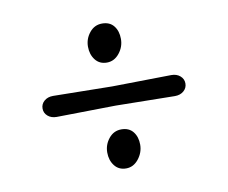

<svg xmlns="http://www.w3.org/2000/svg" viewBox="-60 -689 748 630"><g transform="rotate(-10 314.0 -374.0)"><path d="M314 -406 511 -409Q529 -409 540.5 -399Q552 -389 552 -374Q552 -359 540.5 -349Q529 -339 511 -339L314 -342L117 -339Q99 -339 87.5 -349Q76 -359 76 -374Q76 -389 87.5 -399Q99 -409 117 -409Q117 -409 314 -406ZM316.5 -615Q342 -615 355.5 -598Q369 -581 369 -554.5Q369 -528 352 -507Q335 -486 310.5 -486Q286 -486 272 -504Q258 -522 258 -548Q258 -574 274.5 -594.5Q291 -615 316.5 -615ZM318.5 -262Q344 -262 357.5 -245Q371 -228 371 -202Q371 -176 354 -154.5Q337 -133 312.5 -133Q288 -133 274 -151Q260 -169 260 -195Q260 -221 276.5 -241.5Q293 -262 318.5 -262Z"/></g></svg>

Font: Delius Unicase
Style: Regular
Weight: 400
Designer: Natalia Raices
Foundry: Natalia Raices
Version: Version 1.002